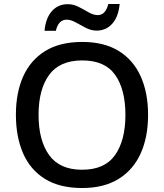

<svg xmlns="http://www.w3.org/2000/svg" viewBox="-20 -936 825 966"><path d="M725 -358Q725 -247 688 -164.5Q651 -82 577 -36Q503 10 393 10Q280 10 206 -36Q132 -82 96 -165Q60 -248 60 -359Q60 -469 96.5 -551Q133 -633 207 -679Q281 -725 394 -725Q504 -725 577.5 -679.5Q651 -634 688 -551.5Q725 -469 725 -358ZM174 -358Q174 -230 227 -156Q280 -82 393 -82Q507 -82 559 -156Q611 -230 611 -358Q611 -486 559.5 -559Q508 -632 394 -632Q280 -632 227 -559Q174 -486 174 -358ZM204 -781Q210 -845 241 -880Q272 -915 321 -915Q349 -915 375.5 -901.5Q402 -888 426 -874Q450 -860 472 -860Q511 -860 525 -916H582Q576 -852 545 -817Q514 -782 466 -782Q439 -782 412.5 -795.5Q386 -809 361.5 -823Q337 -837 315 -837Q274 -837 261 -781Z"/></svg>

Font: Noto Sans Ol Chiki Medium
Style: Regular
Weight: 500
Designer: Monotype Design Team, Lewis McGuffie
Foundry: Monotype Imaging Inc.
Version: Version 2.003; ttfautohint (v1.8.4.7-5d5b)